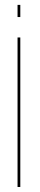

<svg xmlns="http://www.w3.org/2000/svg" viewBox="-20 -746 161 766"><path d="M50 0H61V-596.5H50ZM50 -726.5V-678H61V-726.5Z"/></svg>

Font: Anybody Thin Condensed
Style: Regular
Weight: 100
Width: 3
Version: Version 1.113;gftools[0.9.25]